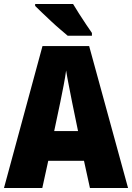

<svg xmlns="http://www.w3.org/2000/svg" viewBox="-20 -947 665 967"><path d="M433 0 403 -137H223L193 0H0L194 -715H429L625 0ZM343 -433Q336 -469 327 -514.5Q318 -560 313 -592Q309 -561 300.5 -517Q292 -473 284 -434L253 -287H373ZM348 -927Q360 -907 378 -878.5Q396 -850 414 -823.5Q432 -797 443 -781V-767H321Q307 -779 284 -798.5Q261 -818 236.5 -841Q212 -864 191 -884Q170 -904 157 -917V-927Z"/></svg>

Font: Noto Sans Bengali Condensed Black
Style: Regular
Weight: 900
Width: 3
Designer: Joana Ranito - Universal Thirst; Jelle Bosma - Monotype Design Team
Foundry: Universal Thirst ehf.
Version: Version 3.000; ttfautohint (v1.8.4.7-5d5b)